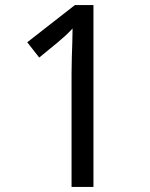

<svg xmlns="http://www.w3.org/2000/svg" viewBox="-20 -734 591 754"><path d="M261 0V-446Q261 -474 262 -506.5Q263 -539 264 -569.5Q265 -600 265 -622Q249 -605 237.5 -594.5Q226 -584 206 -567L134 -508L87 -568L274 -714H347V0Z"/></svg>

Font: korean15
Style: Book
Weight: 400
Designer: Jelle Bosma - Monotype Design Team
Foundry: Monotype Imaging Inc.
Version: Version 2.003